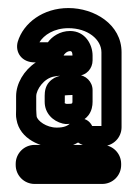

<svg xmlns="http://www.w3.org/2000/svg" viewBox="-20 -725 341 477"><path d="M209 -412C197 -436 170 -434 158 -422C149 -412 139 -408 121 -408C95 -408 73 -425 71 -436C71 -439 70 -445 70 -453V-486C70 -502 89 -531 115 -535C124 -537 134 -537 145 -537H173C195 -537 210 -555 210 -575V-587C210 -614 192 -648 154 -648C129 -648 109 -634 99 -620H78C89 -638 114 -655 150 -655C198 -655 232 -627 232 -595V-412ZM138 -587C139 -590 146 -598 154 -598C156 -598 160 -598 160 -587H145ZM282 -409V-595C282 -665 214 -705 150 -705C87 -705 38 -668 24 -621C17 -595 34 -570 66 -570H69C39 -550 20 -517 20 -486V-453C20 -445 19 -437 21 -428C29 -379 83 -358 121 -358C140 -358 157 -361 174 -371C179 -367 191 -362 200 -362H235C261 -362 282 -383 282 -409ZM66 -268H234C260 -268 281 -289 281 -315V-318C281 -344 260 -365 234 -365H66C40 -365 19 -344 19 -318V-315C19 -289 40 -268 66 -268ZM159 -539C140 -539 118 -539 102 -521C93 -511 91 -498 91 -487V-472C91 -444 111 -424 136 -418C138 -418 141 -417 142 -417H148C169 -418 188 -423 200 -439C208 -450 210 -462 210 -472V-501C210 -522 193 -539 172 -539ZM148 -467H145C139 -469 141 -468 141 -472V-487V-488C143 -488 150 -489 159 -489H160V-472C160 -467 158 -467 148 -467Z"/></svg>

Font: DIN Rundschrift
Style: BreitKont
Weight: 400
Width: 7
Version: Version 1.027